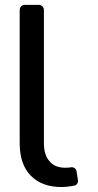

<svg xmlns="http://www.w3.org/2000/svg" viewBox="-20 -747 398 777"><path d="M104.4 -36.2Q59.7 -82 59.7 -167.6V-706.7Q59.7 -715.2 65.7 -721.2Q71.7 -727.3 80.3 -727.3H136.7Q145.2 -727.3 151.5 -721.2Q157.7 -715.2 157.7 -706.7V-167.6Q157.7 -120.7 179.7 -95.2Q201.3 -68.2 244.3 -68.2Q258.9 -68.2 267.8 -70Q268.8 -70.3 271 -70.3Q278.1 -70.3 283.4 -65.7Q288.7 -61.1 289.8 -54L295.5 -17.8Q296.5 -9.9 292.3 -3.6Q288 2.8 280.5 4.3Q276.6 4.6 263.1 7.1Q244.3 9.9 228.3 9.9Q149.9 9.9 104.4 -36.2Z"/></svg>

Font: DeltaSans
Style: Regular
Weight: 400
Designer: Rasmus Andersson
Foundry: rsms
Version: Version 3.012